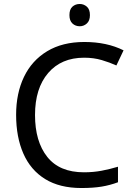

<svg xmlns="http://www.w3.org/2000/svg" viewBox="-20 -935 672 965"><path d="M403 -645Q288 -645 222 -568Q156 -491 156 -357Q156 -224 217.5 -146.5Q279 -69 402 -69Q449 -69 491 -77Q533 -85 573 -97V-19Q533 -4 490.5 3Q448 10 389 10Q280 10 207 -35Q134 -80 97.5 -163Q61 -246 61 -358Q61 -466 100.5 -548.5Q140 -631 217 -677.5Q294 -724 404 -724Q517 -724 601 -682L565 -606Q532 -621 491.5 -633Q451 -645 403 -645ZM381 -915Q401 -915 416.5 -901.5Q432 -888 432 -859Q432 -831 416.5 -817Q401 -803 381 -803Q359 -803 344 -817Q329 -831 329 -859Q329 -888 344 -901.5Q359 -915 381 -915Z"/></svg>

Font: Noto Sans Grantha
Style: Regular
Weight: 400
Designer: Monotype Design Team
Foundry: Monotype Imaging Inc.
Version: Version 2.003; ttfautohint (v1.8.4.7-5d5b)